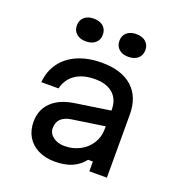

<svg xmlns="http://www.w3.org/2000/svg" viewBox="-149 -968 1049 1112"><g transform="rotate(20 375.0 -412.0)"><path d="M530 -279 316 -247Q274 -240 253.5 -219Q233 -198 233 -163Q233 -131 261 -109.5Q289 -88 332 -88Q383 -88 426 -110.5Q469 -133 493.5 -172.5Q518 -212 518 -259V-380Q518 -443 478.5 -478Q439 -513 368 -513Q294 -513 247 -481Q200 -449 186 -390H80Q86 -459 123 -510Q160 -561 224 -588.5Q288 -616 372 -616Q494 -616 560 -557Q626 -498 626 -388V0H518V-60H488Q459 -22 415 -3Q371 16 310 16Q251 16 207 -6Q163 -28 139.5 -67.5Q116 -107 116 -160Q116 -234 165 -281.5Q214 -329 305 -342L530 -376ZM161 -770Q161 -802 182.5 -821Q204 -840 241 -840Q278 -840 299.5 -821Q321 -802 321 -770Q321 -738 299.5 -719Q278 -700 241 -700Q204 -700 182.5 -719Q161 -738 161 -770ZM423 -770Q423 -802 444.5 -821Q466 -840 503 -840Q540 -840 561.5 -821Q583 -802 583 -770Q583 -738 561.5 -719Q540 -700 503 -700Q466 -700 444.5 -719Q423 -738 423 -770Z"/></g></svg>

Font: Martian Mono Custom sWd Rg
Style: Regular
Weight: 400
Width: 6
Monospace: yes
Designer: Alex Havermale
Foundry: Evil Martians
Version: Version 1.000